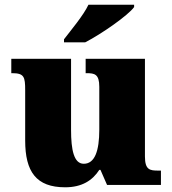

<svg xmlns="http://www.w3.org/2000/svg" viewBox="-20 -786 731 816"><path d="M252 -619V-606H342C412 -642 525 -721 550 -756V-766H356C335 -721 281 -657 252 -619ZM257 10C328 10 373 -19 402 -64H407L435 0H664V-61H652C617 -61 596 -64 596 -121V-536H344V-475H348C382 -475 402 -471 402 -417V-235C402 -145 383 -90 336 -90C294 -90 282 -149 282 -234V-536H28V-475H32C83 -475 87 -459 87 -402V-189C87 -56 134 10 257 10Z"/></svg>

Font: Noto Serif Georgian Black
Style: Regular
Weight: 900
Designer: Monotype Design Team, Akaki Razmadze
Foundry: Google LLC
Version: Version 2.003